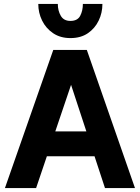

<svg xmlns="http://www.w3.org/2000/svg" viewBox="-20 -953 709 973"><path d="M5 0 250 -700H400L163 0ZM179 -161V-287H501V-161ZM512 0 282 -700H420L664 0ZM337 -760Q286 -760 249.5 -784.5Q213 -809 193.5 -848.5Q174 -887.9 174 -933H273Q273 -899 288 -873Q303 -847 336.9 -847Q373 -847 386.5 -873Q400 -899 400 -933H499Q499 -887.9 480 -848.5Q461 -809 425.1 -784.5Q389.3 -760 337 -760Z"/></svg>

Font: Inclusive Sans
Style: Regular
Weight: 400
Designer: Olivia King
Foundry: Olivia King
Version: Version 2.004